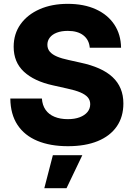

<svg xmlns="http://www.w3.org/2000/svg" viewBox="-20 -758 703 1009"><path d="M336.9 10.3Q244.1 10.3 176.5 -17.8Q108.9 -45.9 72 -101.6Q35.2 -157.2 34.2 -240.2H200.2Q202.6 -205.1 219.5 -180.9Q236.3 -156.7 266.4 -144.3Q296.4 -131.8 336.4 -131.8Q372.6 -131.8 398.9 -141.8Q425.3 -151.9 439.7 -169.4Q454.1 -187 454.1 -210.4Q454.1 -231.4 441.4 -246.3Q428.7 -261.2 402.1 -272.5Q375.5 -283.7 334 -292.5L257.8 -309.6Q159.7 -331.1 105.7 -381.1Q51.8 -431.2 51.8 -512.2Q51.8 -580.1 88.1 -630.9Q124.5 -681.6 188.5 -709.7Q252.4 -737.8 335.9 -737.8Q421.4 -737.8 483.9 -709.2Q546.4 -680.7 580.8 -628.9Q615.2 -577.1 616.2 -507.3H451.7Q448.2 -548.8 418.2 -572.3Q388.2 -595.7 336.4 -595.7Q302.7 -595.7 278.6 -586.4Q254.4 -577.1 241.7 -560.5Q229 -543.9 229 -522.9Q229 -501.5 241.9 -486.3Q254.9 -471.2 279.8 -460.7Q304.7 -450.2 339.8 -442.9L403.3 -428.7Q458.5 -417 500.7 -398.2Q543 -379.4 571.3 -353Q599.6 -326.7 614 -292Q628.4 -257.3 628.4 -214.4Q628.4 -144 593.8 -93.8Q559.1 -43.5 493.9 -16.6Q428.7 10.3 336.9 10.3ZM212.9 231 257.8 57.6H412.6L329.6 231Z"/></svg>

Font: Inter 20pt ExtraBold
Style: Regular
Weight: 800
Version: Version 4.001;git-66647c0bb